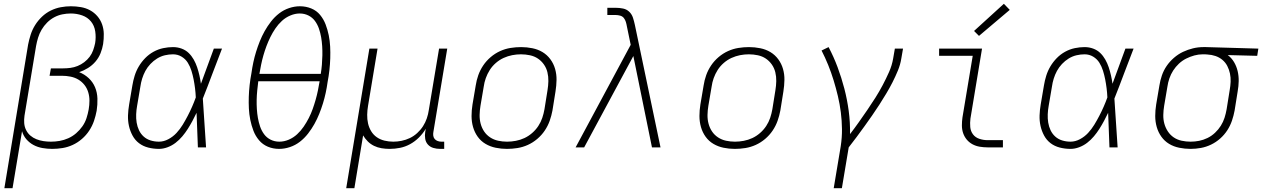

<svg xmlns="http://www.w3.org/2000/svg" viewBox="-20 -776 6646 1011"><path d="M3 215 128 -541Q133 -567 141.5 -593.5Q150 -620 165 -644Q180 -668 201 -688Q222 -708 247.5 -720.5Q273 -733 300 -738Q327 -743 353 -743Q380 -743 406 -738.5Q432 -734 454 -722Q476 -710 492.5 -691Q509 -672 517.5 -648Q526 -624 526.5 -597.5Q527 -571 523 -544Q519 -520 509.5 -496Q500 -472 483 -452Q466 -432 443.5 -418Q421 -404 397 -396Q425 -385 447 -364.5Q469 -344 480.5 -316.5Q492 -289 493 -257Q494 -225 489 -193Q484 -166 475 -139.5Q466 -113 450 -88.5Q434 -64 411.5 -44.5Q389 -25 363 -13Q337 -1 309.5 3.5Q282 8 255 8Q229 8 203.5 3.5Q178 -1 156.5 -12.5Q135 -24 119 -42.5Q103 -61 96 -85L46 215ZM248 -30Q271 -30 294 -34Q317 -38 339.5 -48Q362 -58 381 -74.5Q400 -91 414 -111Q428 -131 435.5 -154Q443 -177 447 -200Q451 -223 451 -246Q451 -269 444.5 -290.5Q438 -312 424.5 -329Q411 -346 392.5 -357Q374 -368 351.5 -372.5Q329 -377 306 -377H241L248 -416H313Q331 -416 350.5 -418.5Q370 -421 388.5 -428.5Q407 -436 423.5 -448.5Q440 -461 452 -477Q464 -493 470.5 -511.5Q477 -530 481 -549Q486 -580 481.5 -610.5Q477 -641 459 -663Q441 -685 412.5 -695Q384 -705 353 -705Q331 -705 308.5 -700.5Q286 -696 265.5 -685Q245 -674 228 -657Q211 -640 199 -619.5Q187 -599 180.5 -577.5Q174 -556 170 -534L109 -167Q106 -147 107.5 -127.5Q109 -108 117.5 -91Q126 -74 140 -62Q154 -50 171.5 -43Q189 -36 208.5 -33Q228 -30 248 -30Z M817 8Q788 8 760.5 1Q733 -6 712 -22Q691 -38 678 -62Q665 -86 659 -113Q653 -140 654 -168.5Q655 -197 660 -226L677 -326Q681 -351 689 -377Q697 -403 711 -426.5Q725 -450 744.5 -470Q764 -490 788.5 -503.5Q813 -517 839.5 -522.5Q866 -528 891 -528Q915 -528 936.5 -520Q958 -512 973.5 -497Q989 -482 1000 -462.5Q1011 -443 1018 -422Q1025 -401 1030 -379Q1035 -357 1038 -335Q1055 -381 1072 -427.5Q1089 -474 1106 -520H1149Q1123 -454 1098.5 -388Q1074 -322 1048 -257Q1053 -193 1056.5 -128.5Q1060 -64 1065 0H1022Q1020 -46 1018.5 -91.5Q1017 -137 1015 -182Q1005 -161 993.5 -139.5Q982 -118 969 -97.5Q956 -77 940 -58Q924 -39 904.5 -24Q885 -9 862 -0.5Q839 8 817 8ZM817 -30Q842 -30 866.5 -43Q891 -56 909.5 -76Q928 -96 942 -119Q956 -142 968.5 -166Q981 -190 991.5 -214Q1002 -238 1011 -263Q1010 -287 1007 -311Q1004 -335 999.5 -358Q995 -381 988 -403.5Q981 -426 969 -445.5Q957 -465 936.5 -477.5Q916 -490 891 -490Q870 -490 848.5 -485Q827 -480 807.5 -468Q788 -456 772 -439Q756 -422 745.5 -402.5Q735 -383 728.5 -362Q722 -341 719 -319L702 -219Q698 -197 697 -174.5Q696 -152 699.5 -130.5Q703 -109 712 -90Q721 -71 736.5 -57Q752 -43 773 -36.5Q794 -30 817 -30Z M1450 8Q1418 8 1390.5 -3.5Q1363 -15 1344 -37.5Q1325 -60 1314.5 -87.5Q1304 -115 1298 -144.5Q1292 -174 1290.5 -204.5Q1289 -235 1290 -266Q1291 -297 1294.5 -328.5Q1298 -360 1304 -391Q1308 -420 1314 -448Q1320 -476 1328.5 -503.5Q1337 -531 1348 -558.5Q1359 -586 1373.5 -612Q1388 -638 1407 -662.5Q1426 -687 1450 -705.5Q1474 -724 1502.5 -733.5Q1531 -743 1559 -743Q1591 -743 1619 -731.5Q1647 -720 1665.5 -697.5Q1684 -675 1694.5 -647.5Q1705 -620 1711 -590.5Q1717 -561 1718.5 -530.5Q1720 -500 1719 -469Q1718 -438 1714.5 -406.5Q1711 -375 1705 -344Q1701 -315 1695 -287Q1689 -259 1680.5 -231.5Q1672 -204 1661 -176.5Q1650 -149 1635.5 -123Q1621 -97 1602 -72.5Q1583 -48 1559 -29.5Q1535 -11 1506.5 -1.5Q1478 8 1450 8ZM1346 -387H1669Q1673 -411 1675 -435.5Q1677 -460 1677.5 -484.5Q1678 -509 1676.5 -533Q1675 -557 1671 -580Q1667 -603 1659.5 -625Q1652 -647 1638.5 -665.5Q1625 -684 1604 -694.5Q1583 -705 1558 -705Q1534 -705 1509 -694.5Q1484 -684 1464.5 -666Q1445 -648 1430 -626Q1415 -604 1403.5 -580.5Q1392 -557 1383 -533Q1374 -509 1367 -484.5Q1360 -460 1355 -435.5Q1350 -411 1346 -387ZM1451 -30Q1476 -30 1500.5 -40.5Q1525 -51 1544.5 -69Q1564 -87 1579 -109Q1594 -131 1606 -154.5Q1618 -178 1626.5 -202Q1635 -226 1642 -250.5Q1649 -275 1654 -299.5Q1659 -324 1663 -348H1340Q1337 -324 1334.5 -299.5Q1332 -275 1331.5 -250.5Q1331 -226 1332.5 -202Q1334 -178 1338 -155Q1342 -132 1349.5 -110Q1357 -88 1370.5 -69.5Q1384 -51 1405 -40.5Q1426 -30 1451 -30Z M1803 215 1925 -520H1968L1918 -219Q1914 -196 1913.5 -172Q1913 -148 1918 -126Q1923 -104 1934.5 -85Q1946 -66 1964 -53.5Q1982 -41 2004.5 -35.5Q2027 -30 2051 -30Q2072 -30 2094.5 -34.5Q2117 -39 2138 -49Q2159 -59 2177 -75.5Q2195 -92 2207.5 -111.5Q2220 -131 2227.5 -153Q2235 -175 2238 -197L2292 -520H2335L2262 -81Q2260 -71 2261.5 -61Q2263 -51 2269 -44Q2275 -37 2284.5 -33.5Q2294 -30 2304 -30H2319V8H2298Q2279 8 2262 3Q2245 -2 2233.5 -14.5Q2222 -27 2219 -45Q2216 -63 2219 -81L2222 -98Q2207 -73 2186 -52Q2165 -31 2139.5 -17Q2114 -3 2086.5 2.5Q2059 8 2032 8Q2010 8 1989 4.5Q1968 1 1949.5 -8Q1931 -17 1916.5 -31.5Q1902 -46 1892 -63L1846 215Z M2650 8Q2650 8 2650 8Q2650 8 2650 8H2649Q2619 8 2590 2Q2561 -4 2536.5 -18.5Q2512 -33 2495.5 -56Q2479 -79 2471 -107Q2463 -135 2463 -165Q2463 -195 2468 -226L2485 -326Q2489 -353 2498.5 -380Q2508 -407 2524.5 -431.5Q2541 -456 2564 -475.5Q2587 -495 2613.5 -507Q2640 -519 2668 -523.5Q2696 -528 2724 -528Q2724 -528 2724 -528Q2724 -528 2724 -528Q2754 -528 2783.5 -522Q2813 -516 2837 -501.5Q2861 -487 2878 -464Q2895 -441 2903 -413Q2911 -385 2910.5 -355Q2910 -325 2905 -294L2889 -194Q2884 -167 2874.5 -140Q2865 -113 2848.5 -88.5Q2832 -64 2809 -44.5Q2786 -25 2759.5 -13Q2733 -1 2705 3.5Q2677 8 2650 8ZM2650 -30Q2673 -30 2696.5 -34.5Q2720 -39 2741.5 -49Q2763 -59 2782 -75.5Q2801 -92 2814.5 -112.5Q2828 -133 2835.5 -155.5Q2843 -178 2847 -201L2863 -301Q2867 -325 2867.5 -349Q2868 -373 2862.5 -395.5Q2857 -418 2844 -436.5Q2831 -455 2812.5 -467.5Q2794 -480 2770.5 -485Q2747 -490 2723 -490Q2700 -490 2677 -485.5Q2654 -481 2632 -471Q2610 -461 2591 -444.5Q2572 -428 2559 -407.5Q2546 -387 2538 -364.5Q2530 -342 2527 -319L2510 -219Q2506 -195 2505.5 -171Q2505 -147 2511 -124.5Q2517 -102 2529.5 -83.5Q2542 -65 2561 -52.5Q2580 -40 2603 -35Q2626 -30 2650 -30Z M3011 0 3301 -540 3281 -637Q3279 -649 3275.5 -660.5Q3272 -672 3265 -681Q3258 -690 3246 -693.5Q3234 -697 3221 -697H3178V-735H3221Q3242 -735 3261 -731Q3280 -727 3293.5 -714Q3307 -701 3313 -682.5Q3319 -664 3323 -645L3458 0H3413L3315 -481L3056 0Z M3850 8Q3850 8 3850 8Q3850 8 3850 8H3849Q3819 8 3790 2Q3761 -4 3736.5 -18.5Q3712 -33 3695.5 -56Q3679 -79 3671 -107Q3663 -135 3663 -165Q3663 -195 3668 -226L3685 -326Q3689 -353 3698.5 -380Q3708 -407 3724.5 -431.5Q3741 -456 3764 -475.5Q3787 -495 3813.5 -507Q3840 -519 3868 -523.5Q3896 -528 3924 -528Q3924 -528 3924 -528Q3924 -528 3924 -528Q3954 -528 3983.5 -522Q4013 -516 4037 -501.5Q4061 -487 4078 -464Q4095 -441 4103 -413Q4111 -385 4110.5 -355Q4110 -325 4105 -294L4089 -194Q4084 -167 4074.5 -140Q4065 -113 4048.5 -88.5Q4032 -64 4009 -44.5Q3986 -25 3959.5 -13Q3933 -1 3905 3.5Q3877 8 3850 8ZM3850 -30Q3873 -30 3896.5 -34.5Q3920 -39 3941.5 -49Q3963 -59 3982 -75.5Q4001 -92 4014.5 -112.5Q4028 -133 4035.5 -155.5Q4043 -178 4047 -201L4063 -301Q4067 -325 4067.5 -349Q4068 -373 4062.5 -395.5Q4057 -418 4044 -436.5Q4031 -455 4012.5 -467.5Q3994 -480 3970.5 -485Q3947 -490 3923 -490Q3900 -490 3877 -485.5Q3854 -481 3832 -471Q3810 -461 3791 -444.5Q3772 -428 3759 -407.5Q3746 -387 3738 -364.5Q3730 -342 3727 -319L3710 -219Q3706 -195 3705.5 -171Q3705 -147 3711 -124.5Q3717 -102 3729.5 -83.5Q3742 -65 3761 -52.5Q3780 -40 3803 -35Q3826 -30 3850 -30Z M4370 215 4407 -6Q4414 -52 4413.5 -96.5Q4413 -141 4407.5 -184.5Q4402 -228 4392 -270Q4382 -312 4369.5 -353Q4357 -394 4341 -433.5Q4325 -473 4306 -510L4343 -528Q4370 -477 4390.5 -422Q4411 -367 4426 -309.5Q4441 -252 4449 -192Q4457 -132 4456 -70Q4480 -101 4502.5 -133Q4525 -165 4547 -197Q4569 -229 4589.5 -261.5Q4610 -294 4628 -328Q4646 -362 4661.5 -397Q4677 -432 4683 -468L4692 -520H4735L4726 -468Q4721 -436 4708 -404.5Q4695 -373 4679.5 -342.5Q4664 -312 4646.5 -283Q4629 -254 4610.5 -225Q4592 -196 4572 -167.5Q4552 -139 4532 -111Q4512 -83 4491 -55Q4470 -27 4449 0L4413 215Z M5180 0Q5159 0 5138.5 -3.5Q5118 -7 5100.5 -16.5Q5083 -26 5070.5 -41Q5058 -56 5051.5 -75Q5045 -94 5045 -115.5Q5045 -137 5048 -158L5102 -482H4925V-520H5151L5090 -152Q5087 -129 5089 -107Q5091 -85 5103.5 -68.5Q5116 -52 5137 -45Q5158 -38 5180 -38H5261V0ZM5135 -587 5109 -613 5266 -756 5297 -724Z M5617 8Q5588 8 5560.5 1Q5533 -6 5512 -22Q5491 -38 5478 -62Q5465 -86 5459 -113Q5453 -140 5454 -168.5Q5455 -197 5460 -226L5477 -326Q5481 -351 5489 -377Q5497 -403 5511 -426.5Q5525 -450 5544.5 -470Q5564 -490 5588.5 -503.5Q5613 -517 5639.5 -522.5Q5666 -528 5691 -528Q5715 -528 5736.5 -520Q5758 -512 5773.5 -497Q5789 -482 5800 -462.5Q5811 -443 5818 -422Q5825 -401 5830 -379Q5835 -357 5838 -335Q5855 -381 5872 -427.5Q5889 -474 5906 -520H5949Q5923 -454 5898.5 -388Q5874 -322 5848 -257Q5853 -193 5856.5 -128.5Q5860 -64 5865 0H5822Q5820 -46 5818.5 -91.5Q5817 -137 5815 -182Q5805 -161 5793.5 -139.5Q5782 -118 5769 -97.5Q5756 -77 5740 -58Q5724 -39 5704.5 -24Q5685 -9 5662 -0.5Q5639 8 5617 8ZM5617 -30Q5642 -30 5666.5 -43Q5691 -56 5709.5 -76Q5728 -96 5742 -119Q5756 -142 5768.5 -166Q5781 -190 5791.5 -214Q5802 -238 5811 -263Q5810 -287 5807 -311Q5804 -335 5799.5 -358Q5795 -381 5788 -403.5Q5781 -426 5769 -445.5Q5757 -465 5736.5 -477.5Q5716 -490 5691 -490Q5670 -490 5648.5 -485Q5627 -480 5607.5 -468Q5588 -456 5572 -439Q5556 -422 5545.5 -402.5Q5535 -383 5528.5 -362Q5522 -341 5519 -319L5502 -219Q5498 -197 5497 -174.5Q5496 -152 5499.5 -130.5Q5503 -109 5512 -90Q5521 -71 5536.5 -57Q5552 -43 5573 -36.5Q5594 -30 5617 -30Z M6249 8Q6219 8 6189.5 2Q6160 -4 6136 -18.5Q6112 -33 6095.5 -56Q6079 -79 6071 -107Q6063 -135 6063 -165Q6063 -195 6068 -226L6085 -326Q6089 -352 6098 -378.5Q6107 -405 6123 -428.5Q6139 -452 6161.5 -471.5Q6184 -491 6209.5 -503Q6235 -515 6262 -521.5Q6289 -528 6316 -528Q6320 -528 6323.5 -528Q6327 -528 6331 -528L6606 -520L6600 -482L6445 -486Q6465 -471 6478 -449Q6491 -427 6497 -401.5Q6503 -376 6502.5 -349Q6502 -322 6497 -294L6481 -194Q6476 -167 6467 -140.5Q6458 -114 6442.5 -90Q6427 -66 6405 -46.5Q6383 -27 6357 -14.5Q6331 -2 6303.5 3Q6276 8 6249 8ZM6249 -30Q6272 -30 6294.5 -34.5Q6317 -39 6338.5 -49.5Q6360 -60 6378 -77Q6396 -94 6408.5 -114Q6421 -134 6428 -156Q6435 -178 6439 -201L6455 -301Q6459 -323 6460 -345.5Q6461 -368 6456.5 -389Q6452 -410 6442.5 -428.5Q6433 -447 6417 -460.5Q6401 -474 6380.5 -481Q6360 -488 6338 -489L6325 -490Q6322 -490 6319 -490Q6316 -490 6313 -490Q6291 -490 6269 -484Q6247 -478 6226 -467.5Q6205 -457 6187.5 -440.5Q6170 -424 6157.5 -404.5Q6145 -385 6137.5 -363Q6130 -341 6127 -319L6110 -219Q6106 -195 6105.5 -171Q6105 -147 6111 -125Q6117 -103 6129.5 -84Q6142 -65 6160.5 -52.5Q6179 -40 6202 -35Q6225 -30 6249 -30Z"/></svg>

Font: Iosevka SS04 XLt Ex Obl
Style: Regular
Weight: 200
Width: 7
Italic angle: -9°
Monospace: yes
Designer: Belleve Invis
Foundry: Belleve Invis
Version: Version 19.0.0; ttfautohint (v1.8.4)